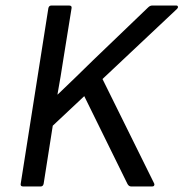

<svg xmlns="http://www.w3.org/2000/svg" viewBox="-20 -675 664 695"><path d="M64 0Q53 0 55 -10L155 -645Q157 -655 166 -655H230Q241 -655 239 -645L210 -465Q205 -432 199.5 -399Q194 -366 188 -333H189Q221 -364 253.5 -395Q286 -426 317 -457L516 -648Q523 -655 531 -655H618Q623 -655 624 -651Q625 -647 621 -643L351 -389L538 -11Q540 -7 538 -3.5Q536 0 531 0H455Q446 0 441 -10L285 -327L171 -220L138 -10Q136 0 127 0Z"/></svg>

Font: Sofia Sans Hairline
Style: Italic
Weight: 1
Italic angle: -9°
Designer: Botio Nikoltchev, Ani Petrova
Foundry: lettersoup
Version: Version 4.102